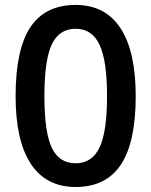

<svg xmlns="http://www.w3.org/2000/svg" viewBox="-20 -745 611 775"><path d="M527.8 -356.9Q527.8 -170.9 468 -80.6Q408.2 9.8 285.2 9.8Q166 9.8 104.5 -83.5Q43 -176.8 43 -356.9Q43 -545.9 102.8 -635.5Q162.6 -725.1 285.2 -725.1Q404.8 -725.1 466.3 -631.3Q527.8 -537.6 527.8 -356.9ZM159.2 -356.9Q159.2 -210.9 189.2 -148.4Q219.2 -85.9 285.2 -85.9Q351.1 -85.9 381.6 -149.4Q412.1 -212.9 412.1 -356.9Q412.1 -500.5 381.6 -564.7Q351.1 -628.9 285.2 -628.9Q219.2 -628.9 189.2 -565.9Q159.2 -502.9 159.2 -356.9Z"/></svg>

Font: f4_41340          
Style: Regular
Weight: 600
Foundry: Ascender Corporation
Version: Version 1.10